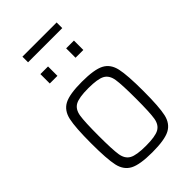

<svg xmlns="http://www.w3.org/2000/svg" viewBox="-251 -918 1012 1012"><g transform="rotate(-45 255.0 -412.5)"><path d="M60 -254Q60 -372 71.5 -424Q83 -476 123 -497Q163 -518 255 -518Q347 -518 387 -497Q427 -476 438.5 -424Q450 -372 450 -254Q450 -136 438.5 -85Q427 -34 387 -13Q347 8 255 8Q163 8 123 -13Q83 -34 71.5 -85Q60 -136 60 -254ZM394 -254Q394 -358 387.5 -398.5Q381 -439 353 -454.5Q325 -470 255 -470Q185 -470 157 -454.5Q129 -439 122.5 -398.5Q116 -358 116 -254Q116 -150 122.5 -110.5Q129 -71 157 -55.5Q185 -40 255 -40Q325 -40 353 -55.5Q381 -71 387.5 -110.5Q394 -150 394 -254ZM129 -701H186V-631H129ZM321 -701H379V-631H321ZM127 -833H382V-791H127Z"/></g></svg>

Font: Saira SemiCondensed Light
Style: Regular
Weight: 300
Width: 4
Designer: Hector Gatti with collaboration of the Omnibus-Type team
Foundry: Omnibus-Type
Version: Version 0.072; ttfautohint (v1.8)